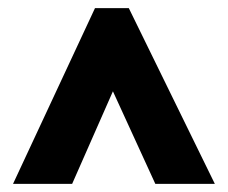

<svg xmlns="http://www.w3.org/2000/svg" viewBox="-20 -734 559 471"><path d="M12 -283 213 -714H296L507 -283H361L257 -510L157 -283Z"/></svg>

Font: Noto Sans Kannada Condensed Black
Style: Regular
Weight: 900
Width: 3
Designer: Jelle Bosma - Monotype Design Team
Foundry: Monotype Imaging Inc.
Version: Version 2.005; ttfautohint (v1.8.4.7-5d5b)